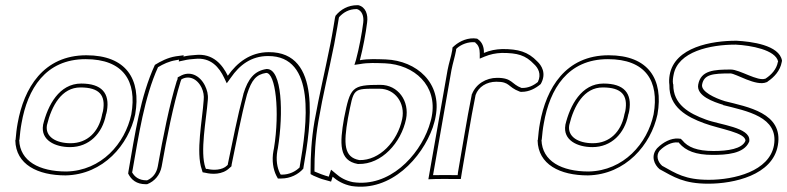

<svg xmlns="http://www.w3.org/2000/svg" viewBox="-20 -678 3034 740"><path d="M48 -203C44 -182 42 -161 40 -139L39 -137C41 -44 125 -2 233 -2C378 -5 476 -120 501 -237C525 -373 466 -465 313 -465C147 -465 72 -338 48 -203ZM63 -203C86 -335 155 -450 310 -450C455 -450 509 -366 486 -237C462 -125 371 -20 236 -17C131 -17 57 -57 54 -138L55 -140C57 -162 59 -182 63 -203ZM146 -196C136 -138 192 -111 250 -111C324 -111 374 -164 388 -234V-235C389 -238 391 -243 392 -250C404 -319 372 -356 293 -356C208 -356 164 -272 146 -197ZM161 -196C179 -271 218 -341 290 -341C363 -341 388 -311 377 -250C376 -245 374 -240 373 -235V-234C360 -170 317 -126 252 -126C196 -126 153 -151 161 -196Z M474 -9C486 15 506 32 542 32H547C576 21 597 -4 603 -36C623 -149 648 -274 676 -364C677 -367 678 -369 679 -372C706 -388 739 -377 757 -340C764 -325 767 -309 765 -292C760 -216 734 -91 758 -24L761 -14L772 -12C796 -6 837 -4 864 -30L872 -37L873 -45C892 -135 908 -225 932 -314C950 -371 968 -391 1006 -397C1042 -397 1059 -249 1036 -107L1034 -97C1027 -59 1033 -25 1045 -1L1051 10H1064C1099 10 1130 -6 1149 -28L1150 -35C1178 -195 1221 -478 1016 -477C945 -477 894 -437 858 -386C838 -427 802 -474 732 -466C719 -465 704 -464 687 -460L688 -465L658 -461C626 -456 598 -441 577 -428C521 -307 500 -160 475 -17ZM489 -14 490 -17C515 -158 536 -302 589 -419C609 -431 632 -442 658 -446L670 -448L669 -441L688 -445C704 -449 717 -450 731 -451C793 -458 825 -418 844 -378L854 -357L870 -379C903 -427 948 -462 1013 -462C1199 -463 1164 -201 1135 -35V-33C1119 -17 1095 -5 1067 -5H1062L1059 -10C1048 -32 1043 -62 1049 -97L1051 -107C1073 -243 1067 -412 1009 -412H1008H1007C961 -405 936 -375 918 -316V-315C894 -225 877 -135 858 -45V-43L855 -40C837 -22 802 -21 779 -27H778H774L772 -31C750 -92 775 -216 781 -293C783 -315 778 -331 770 -348C750 -388 711 -407 673 -384L665 -380L664 -372C664 -372 662 -368 661 -365C633 -274 608 -149 588 -36C583 -10 568 8 547 17H545C516 17 499 4 489 -14Z M1192 -210C1180 -140 1177 -75 1177 -20V-7L1188 -1C1204 6 1218 12 1231 15L1256 22L1262 3C1280 19 1304 33 1335 39C1487 62 1607 -70 1648 -187C1652 -201 1657 -215 1659 -229C1684 -358 1586 -444 1467 -449C1433 -450 1401 -452 1367 -446C1379 -492 1390 -550 1395 -592C1399 -621 1390 -651 1361 -658H1357C1322 -658 1293 -642 1273 -617L1271 -609C1271 -609 1261 -546 1253 -507C1230 -392 1212 -321 1192 -210ZM1207 -210C1226 -320 1245 -392 1268 -507C1276 -547 1286 -609 1286 -609L1287 -612C1304 -631 1326 -643 1354 -643H1356C1375 -637 1383 -616 1380 -591C1375 -550 1364 -492 1352 -447L1346 -428L1367 -431C1399 -437 1430 -435 1464 -434C1577 -429 1667 -348 1644 -229C1642 -216 1637 -203 1633 -189C1594 -76 1480 45 1340 24C1311 18 1291 6 1274 -9L1256 -24L1247 3L1238 0H1237C1226 -3 1212 -9 1197 -15L1192 -17V-23C1192 -78 1195 -141 1207 -210ZM1306 -222C1289 -125 1286 -59 1359 -46H1360H1362C1451 -44 1526 -128 1545 -219C1559 -289 1514 -351 1446 -351C1335 -351 1330 -342 1306 -222ZM1321 -222C1345 -341 1336 -336 1443 -336C1502 -336 1543 -281 1530 -219C1512 -133 1443 -59 1365 -61C1305 -72 1304 -124 1321 -222Z M1631 13 1657 12C1682 11 1704 12 1731 12H1756L1760 -13C1778 -114 1793 -214 1813 -312C1824 -343 1855 -363 1893 -363C1947 -363 1935 -343 1983 -325L1987 -324H1991C2019 -324 2044 -337 2064 -354C2088 -396 2066 -427 2051 -441C2015 -479 1977 -489 1916 -489C1890 -488 1869 -484 1845 -474C1846 -495 1839 -515 1823 -526L1819 -529C1784 -535 1752 -519 1733 -503L1724 -495L1723 -485C1719 -460 1710 -435 1705 -408ZM1649 -3 1720 -408C1725 -434 1733 -458 1738 -485V-489L1742 -493C1757 -506 1784 -518 1811 -515L1812 -514H1813L1812 -513C1824 -505 1829 -490 1829 -472V-452L1848 -460C1870 -469 1890 -473 1914 -474C1974 -474 2005 -466 2039 -430C2053 -417 2068 -393 2053 -362C2036 -348 2016 -339 1994 -339H1992H1990C1950 -354 1955 -378 1896 -378C1853 -378 1814 -354 1799 -315L1798 -314V-312C1778 -213 1763 -114 1745 -13L1744 -3H1734C1707 -3 1685 -4 1659 -3Z M2061 -203C2057 -182 2055 -161 2053 -139L2052 -137C2054 -44 2138 -2 2246 -2C2391 -5 2489 -120 2514 -237C2538 -373 2479 -465 2326 -465C2160 -465 2085 -338 2061 -203ZM2076 -203C2099 -335 2168 -450 2323 -450C2468 -450 2522 -366 2499 -237C2475 -125 2384 -20 2249 -17C2144 -17 2070 -57 2067 -138L2068 -140C2070 -162 2072 -182 2076 -203ZM2159 -196C2149 -138 2205 -111 2263 -111C2337 -111 2387 -164 2401 -234V-235C2402 -238 2404 -243 2405 -250C2417 -319 2385 -356 2306 -356C2221 -356 2177 -272 2159 -197ZM2174 -196C2192 -271 2231 -341 2303 -341C2376 -341 2401 -311 2390 -250C2389 -245 2387 -240 2386 -235V-234C2373 -170 2330 -126 2265 -126C2209 -126 2166 -151 2174 -196Z M2561 -389C2559 -377 2558 -364 2560 -350C2558 -265 2628 -227 2694 -203C2756 -180 2855 -167 2853 -135C2840 -104 2785 -96 2730 -96C2666 -96 2631 -111 2610 -137L2604 -143L2594 -144C2566 -146 2536 -130 2514 -108L2512 -106C2487 -76 2502 -43 2522 -26C2577 4 2615 30 2710 30C2807 30 2958 -2 2978 -118C3000 -243 2860 -266 2774 -288C2735 -300 2681 -325 2686 -352C2693 -391 2726 -395 2795 -395C2816 -395 2894 -344 2934 -361L2937 -362L2939 -364C2963 -380 2987 -405 2993 -439L2994 -444C2984 -505 2874 -518 2819 -521H2817C2724 -521 2580 -497 2561 -389ZM2522 -97 2523 -98 2524 -99C2543 -118 2570 -131 2591 -129H2596L2598 -126C2623 -97 2661 -81 2727 -81C2779 -81 2847 -85 2867 -131L2868 -134V-137C2871 -187 2754 -197 2701 -217C2635 -241 2574 -276 2575 -352V-353L2574 -354C2572 -367 2574 -379 2576 -389C2592 -480 2719 -506 2814 -506H2816C2874 -503 2969 -486 2979 -441L2978 -439C2973 -411 2953 -390 2932 -376L2931 -375H2930C2901 -363 2831 -410 2797 -410C2732 -410 2681 -407 2671 -352C2663 -308 2731 -285 2767 -274V-273C2858 -250 2982 -228 2963 -118C2945 -18 2810 15 2712 15C2621 15 2586 -9 2532 -39C2514 -55 2508 -79 2522 -97Z"/></svg>

Font: Snowfall
Style: BlkOlObl
Weight: 900
Designer: Jasper
Foundry: Cannot Into Space Fonts
Version: Version 0.9